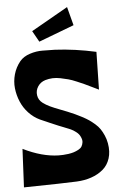

<svg xmlns="http://www.w3.org/2000/svg" viewBox="-61 -951 622 998"><g transform="rotate(-5 250.5 -452.0)"><path d="M168.5 -742.7 136.2 -800.3 327.6 -909.2 353 -812.5ZM459.5 -664.1 455.6 -467.3Q447.8 -470.7 421.9 -483.6Q396 -496.6 382.8 -502.4Q369.6 -508.3 344.5 -519Q319.3 -529.8 301.8 -534.4Q284.2 -539.1 262 -543.7Q239.7 -548.3 220 -547.4Q200.2 -546.4 182.1 -541Q156.7 -533.2 142.8 -512Q128.9 -490.7 132.6 -465.8Q136.2 -440.9 157.7 -424.8Q173.3 -413.1 193.8 -403.3Q214.4 -393.6 243.4 -382.6Q272.5 -371.6 282.7 -367.2Q307.1 -356.9 320.8 -350.8Q334.5 -344.7 356.2 -333.3Q377.9 -321.8 391.1 -312.7Q404.3 -303.7 420.7 -289.6Q437 -275.4 446.8 -260.7Q456.5 -246.1 465.1 -226.8Q473.6 -207.5 477.5 -185.5Q485.4 -141.1 473.9 -106Q462.4 -70.8 436.3 -49.1Q410.2 -27.3 375.2 -15.4Q340.3 -3.4 298.8 -1.5Q237.8 1.5 22.9 4.9L32.7 -195.3Q130.4 -147 216.8 -145Q228.5 -145 240.5 -145.5Q252.4 -146 268.1 -148.2Q283.7 -150.4 296.1 -154.3Q308.6 -158.2 321 -164.8Q333.5 -171.4 339.1 -180.7Q344.7 -189.9 346.4 -202.9Q348.1 -215.8 339.4 -232.9Q333.5 -246.1 318.8 -257.3Q304.2 -268.6 291.5 -274.2Q278.8 -279.8 257.3 -288.1Q235.8 -296.4 229 -299.3Q218.3 -304.2 186 -317.6Q153.8 -331.1 136.2 -339.4Q104 -354.5 78.6 -381.6Q53.2 -408.7 39.1 -442.4Q24.9 -476.1 21 -512.2Q17.1 -548.3 27.3 -584.7Q37.6 -621.1 61.5 -650.4Q80.6 -673.3 114.5 -684.3Q148.4 -695.3 180.9 -694.8Q213.4 -694.3 245.6 -693.8Q350.1 -688.5 459.5 -664.1Z"/></g></svg>

Font: Some Time Later
Style: Regular
Weight: 400
Version: Version 003.300